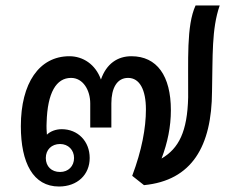

<svg xmlns="http://www.w3.org/2000/svg" viewBox="-20 -669 843 700"><path d="M195 11C262 11 307 -32 307 -93C307 -154 264 -198 205 -198C183 -198 163 -190 151 -178C150 -191 149 -206 150 -223C153 -331 185 -385 239 -385C283 -385 309 -340 309 -292V-204H386V-292C386 -347 406 -385 447 -385C489 -385 512 -342 512 -270C512 -202 497 -121 462 -28L505 6C680 -11 752 -136 753 -336C756 -463 751 -563 781 -649H693C659 -575 667 -448 666 -314C663 -189 632 -128 569 -91C591 -149 603 -207 603 -267C603 -393 552 -464 459 -464C409 -464 368 -437 348 -379C328 -435 282 -464 233 -464C123 -464 56 -366 56 -209C56 -75 101 11 195 11ZM147 -93C147 -123 168 -144 199 -144C229 -144 250 -122 250 -93C250 -63 229 -42 199 -42C168 -42 147 -62 147 -93Z"/></svg>

Font: TPK Tissa Web Medium
Style: Regular
Weight: 500
Designer: Jacques Le Bailly, Suppakit Chalermlarp | Katatrad Co.,Ltd.
Foundry: Jacques Le Bailly, Cadson Demak Co.,Ltd.
Version: Version 5.000;Glyphs 3.1.2 (3151)